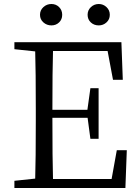

<svg xmlns="http://www.w3.org/2000/svg" viewBox="-20 -940 695 960"><path d="M52 0V-36L156 -47Q159 -142 159 -337V-392Q159 -587 156 -683L52 -694V-729H587L594 -541H545L518 -685H245Q242 -591 242 -391H417L432 -499H473V-246H432L418 -351H242Q242 -142 245 -45H538L564 -189H614L607 0ZM237 -920Q260 -920 275.5 -904.5Q291 -889 291 -866Q291 -843 275.5 -828Q260 -813 237 -813Q214 -813 197 -828Q180 -843 180 -866Q180 -889 197 -904.5Q214 -920 237 -920ZM474 -813Q450 -813 434 -828Q418 -843 418 -866Q418 -889 434.5 -904.5Q451 -920 474 -920Q496 -920 512.5 -904.5Q529 -889 529 -866Q529 -843 512.5 -828Q496 -813 474 -813Z"/></svg>

Font: GenRyuMin TW R
Style: Regular
Weight: 400
Version: Version 1.501;PS 1;hotconv 16.6.51;makeotf.lib2.5.65220